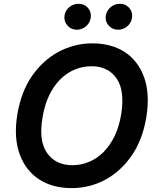

<svg xmlns="http://www.w3.org/2000/svg" viewBox="-20 -961 815 991"><path d="M69.6 -371.1Q88.8 -486.9 145.2 -568.9Q172.6 -608.3 206.5 -639.6Q240.4 -670.8 280.2 -692.5Q320 -714.1 364.7 -725.7Q409.4 -737.2 457.7 -737.2Q504.3 -737.2 545.8 -726.4Q587.4 -715.6 621.8 -693.7Q656.2 -671.9 682.4 -638.5Q708.5 -605.1 724.4 -560.4Q754.6 -474.8 735.1 -355.1Q715.9 -239.7 659.8 -158Q631.7 -117.2 597.1 -85.8Q562.5 -54.3 522.9 -33Q483.3 -11.7 439.5 -0.9Q395.6 9.9 348.7 9.9Q302.2 9.9 260.5 -0.9Q218.8 -11.7 184.3 -33.6Q149.9 -55.4 123.4 -88.6Q96.9 -121.8 81 -166.5Q50.1 -252.5 69.6 -371.1ZM223.4 -170.8Q267.8 -108.3 353 -108.3Q398.8 -108.3 440.2 -125.7Q481.5 -143.1 514.7 -176.5Q547.9 -209.9 571.6 -258.9Q595.2 -307.9 605.5 -371.1Q625 -492.9 582 -555.8Q538.4 -619 452.4 -619Q406.2 -619 364.9 -601.6Q323.5 -584.2 290.1 -550.4Q256.7 -516.7 233.3 -467.7Q209.9 -418.7 199.6 -355.1Q178.6 -233 223.4 -170.8ZM313.2 -882.5Q315.3 -895.2 321.9 -905.9Q328.5 -916.5 338.1 -924.5Q347.7 -932.5 359.6 -937Q371.4 -941.4 384.2 -941.4Q415.8 -941.4 434.3 -919.7Q453.1 -897.7 447.8 -866.5Q445.7 -853.7 439.1 -843Q432.5 -832.4 422.9 -824.4Q413.4 -816.4 401.5 -812Q389.6 -807.5 376.8 -807.5Q346.9 -807.5 327.8 -829.9Q308.6 -852.3 313.2 -882.5ZM526.3 -882.5Q528.8 -894.9 535.3 -905.7Q541.9 -916.5 551.5 -924.5Q561.1 -932.5 572.8 -937Q584.5 -941.4 597.3 -941.4Q628.9 -941.4 647.4 -919.7Q666.2 -897.7 660.9 -866.5Q658.7 -853.7 652.2 -843Q645.6 -832.4 636 -824.4Q626.4 -816.4 614.5 -812Q602.6 -807.5 589.8 -807.5Q559.7 -807.5 540.5 -829.9Q521.3 -851.6 526.3 -882.5Z"/></svg>

Font: Inter P Semi Bold
Style: Italic
Weight: 600
Italic angle: 9.39999°
Designer: Rasmus Andersson
Foundry: rsms
Version: Version 3.018;git-588b23468